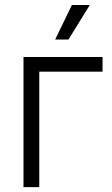

<svg xmlns="http://www.w3.org/2000/svg" viewBox="-20 -770 462 790"><path d="M401.9 -535.6V-475.1H141.6V0H76.7V-535.6ZM207 -607.4 275.9 -749.5H349.6L261.7 -607.4Z"/></svg>

Font: Inter 20pt Light
Style: Regular
Weight: 300
Version: Version 4.001;git-66647c0bb